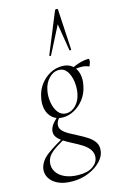

<svg xmlns="http://www.w3.org/2000/svg" viewBox="-190 -789 726 1133"><g transform="rotate(-15 172.5 -222.5)"><path d="M106 281Q52 281 17 263.5Q-18 246 -33 218Q-48 190 -41 159Q-30 115 15 82.5Q60 50 117 18L124 26Q99 41 73.5 56.5Q48 72 29.5 91Q11 110 6 138Q1 170 17.5 196.5Q34 223 69 238.5Q104 254 153 254Q209 254 240 231.5Q271 209 273 175Q274 148 258.5 128Q243 108 218 92.5Q193 77 165.5 63Q138 49 114 34Q90 19 77 1Q64 -17 68 -41Q73 -63 89.5 -82Q106 -101 131 -123L142 -115Q130 -108 120 -94Q110 -80 108 -65Q105 -44 119.5 -28Q134 -12 158.5 1.5Q183 15 210.5 29Q238 43 262.5 59Q287 75 301.5 96Q316 117 313 146Q311 180 282 211Q253 242 207 261.5Q161 281 106 281ZM150 -98Q112 -98 87.5 -118.5Q63 -139 54.5 -172.5Q46 -206 55 -246Q63 -288 87.5 -321Q112 -354 146.5 -373Q181 -392 220 -392Q259 -392 282.5 -372Q306 -352 314 -319Q322 -286 313 -246Q304 -201 278.5 -168Q253 -135 219 -116.5Q185 -98 150 -98ZM175 -116Q206 -116 232.5 -142Q259 -168 268 -214Q274 -248 269 -285Q264 -322 246 -348.5Q228 -375 195 -375Q163 -375 136 -347Q109 -319 101 -276Q94 -241 100 -203.5Q106 -166 125 -141Q144 -116 175 -116ZM257 -346 256 -353Q286 -371 320 -382Q354 -393 382 -393Q387 -393 387.5 -385.5Q388 -378 385.5 -369Q383 -360 380 -353.5Q377 -347 374 -349Q351 -360 318.5 -358Q286 -356 257 -346ZM285 -721 299 -472Q299 -470 293.5 -469.5Q288 -469 288 -471L261 -637L175 -469Q174 -466 169 -468Q164 -470 165 -472L267 -721Q269 -726 277 -726Q285 -726 285 -721Z"/></g></svg>

Font: Cormorant Garamond Light Light
Style: Italic
Weight: 300
Italic angle: -10°
Version: Version 4.001